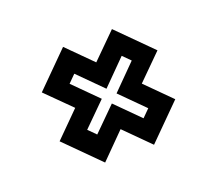

<svg xmlns="http://www.w3.org/2000/svg" viewBox="-67 -540 551 489"><g transform="rotate(-20 209.0 -295.0)"><path d="M276 -139 209.5 -205.5 143.5 -139 53 -229.5 119.5 -296 53 -362 143.5 -452.5 209.5 -386.5 276 -452.5 366.5 -362 300 -296 366.5 -229.5ZM274 -211.5 294 -231.5 231 -294.5 296 -360 276 -380 211 -314.5 147 -378.5 127 -358.5 191 -294.5 129 -233 149 -213 211 -274.5Z"/></g></svg>

Font: Tourney Condensed SemiBold
Style: Regular
Weight: 600
Width: 3
Designer: Tyler Finck
Foundry: Etcetera Type Co
Version: Version 1.010; ttfautohint (v1.8.3)